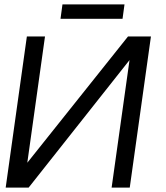

<svg xmlns="http://www.w3.org/2000/svg" viewBox="-20 -859 758 879"><path d="M266 -839 257 -773H541L550 -839ZM671 -692H566L105 -114L186 -692H103L6 0H111L573 -584L491 0H574Z"/></svg>

Font: Cantarell
Style: Oblique
Weight: 400
Italic angle: -8°
Designer: Dave Crossland
Version: Version 0.024